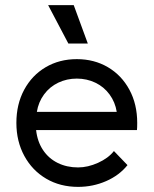

<svg xmlns="http://www.w3.org/2000/svg" viewBox="-20 -713 600 750"><path d="M285 17Q215 17 160.5 -15Q106 -47 75 -104Q44 -161 44 -233Q44 -306 74.5 -362.5Q105 -419 158.5 -450.5Q212 -482 280 -482Q348 -482 401.5 -450.5Q455 -419 485.5 -362.5Q516 -306 516 -233Q516 -214 515 -205H121Q126 -160 148 -127Q170 -94 205.5 -76.5Q241 -59 285 -59Q323 -59 363 -77Q403 -95 425 -123L478 -68Q446 -28 394.5 -5.5Q343 17 285 17ZM280 -406Q241 -406 207.5 -390Q174 -374 152 -344Q130 -314 124 -276H436Q430 -314 408 -344Q386 -374 352.5 -390Q319 -406 280 -406ZM323 -543H247L168 -693H268Z"/></svg>

Font: Kreadon
Style: Regular
Weight: 400
Designer: kohakuno
Foundry: StudioGnu
Version: Version 1.000;Glyphs 3.1.2 (3151)